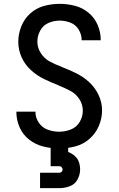

<svg xmlns="http://www.w3.org/2000/svg" viewBox="-20 -763 616 997"><path d="M287 8Q329 8 370 -2.5Q411 -13 443.5 -41Q476 -69 493 -108.5Q510 -148 510 -190Q510 -231 492 -269.5Q474 -308 443 -336.5Q412 -365 375 -383Q338 -401 299 -416L298 -417Q267 -428 238.5 -443.5Q210 -459 192 -487Q174 -515 174 -547Q174 -577 189 -604.5Q204 -632 232 -644Q260 -656 290 -656Q318 -656 345.5 -645.5Q373 -635 388.5 -609.5Q404 -584 404 -555Q404 -554 404 -554H503V-556Q503 -596 487 -633.5Q471 -671 439.5 -697Q408 -723 369 -733Q330 -743 290 -743Q248 -743 208 -732Q168 -721 137 -693Q106 -665 90.5 -626Q75 -587 75 -546Q75 -504 92 -466Q109 -428 140 -399.5Q171 -371 208 -353Q245 -335 284 -320L285 -319Q315 -307 344 -292Q373 -277 391.5 -249Q410 -221 410 -188Q410 -157 393.5 -129.5Q377 -102 347.5 -90.5Q318 -79 287 -79Q257 -79 228 -89.5Q199 -100 181.5 -126Q164 -152 164 -182Q164 -183 165 -183H65V-181Q65 -140 82 -101.5Q99 -63 132 -37.5Q165 -12 205.5 -2Q246 8 287 8ZM188 214H288Q316 214 342.5 204Q369 194 382.5 169Q396 144 396 117Q396 97 389.5 78Q383 59 367.5 46Q352 33 334 26V0H243V100H288Q295 100 300 105Q305 110 305 117Q305 124 300 129Q295 134 288 134H188Z"/></svg>

Font: Iosevka Sparkle Medium
Style: Regular
Weight: 500
Designer: Belleve Invis
Foundry: Belleve Invis
Version: Version 4.5.0; ttfautohint (v1.8.3)